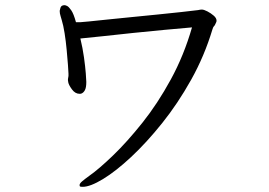

<svg xmlns="http://www.w3.org/2000/svg" viewBox="-20 -700 1040 743"><path d="M245 -415Q245 -423 243 -448.5Q241 -474 238 -507Q235 -540 230 -571.5Q225 -603 219 -622Q218 -627 214.5 -637.5Q211 -648 211 -658Q211 -660 214 -670Q217 -680 230 -680Q233 -680 239.5 -677Q246 -674 255.5 -660.5Q265 -647 274 -614H290Q295 -614 324 -617Q353 -620 396.5 -624.5Q440 -629 491 -634Q542 -639 591.5 -644Q641 -649 682.5 -653.5Q724 -658 747 -661Q755 -663 761 -663Q769 -663 782.5 -656Q796 -649 807 -639.5Q818 -630 818 -620Q818 -616 816 -612.5Q814 -609 812 -604Q810 -600 807.5 -598Q805 -596 802 -586Q771 -483 719.5 -391Q668 -299 607.5 -223.5Q547 -148 487.5 -92.5Q428 -37 378.5 -7Q329 23 300 23Q291 23 289.5 21.5Q288 20 288 16Q288 10 298 1.5Q308 -7 326 -20Q363 -46 417.5 -98.5Q472 -151 531 -225Q590 -299 641 -392.5Q692 -486 723 -594Q677 -590 617 -584.5Q557 -579 495 -572.5Q433 -566 379 -560Q325 -554 291 -551Q300 -514 305 -478Q310 -442 312 -416Q314 -390 314 -383Q314 -361 308.5 -351Q303 -341 295 -338Q293 -337 288 -337Q271 -337 258.5 -354Q246 -371 244 -382Q244 -384 243.5 -386Q243 -388 243 -389Q243 -392 243 -394L245 -406Q245 -409 245 -411Z"/></svg>

Font: Klee One SemiBold
Style: Regular
Weight: 600
Designer: Fontworks Inc.
Foundry: Fontworks Inc.
Version: Version 1.00;January 12, 2022;FontCreator 13.0.0.2683 64-bit